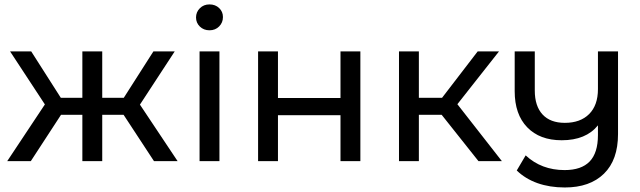

<svg xmlns="http://www.w3.org/2000/svg" viewBox="-20 -716 2842 853"><path d="M529 -206.1 664.2 0H769.1L601.7 -251.2L756.2 -487.6H661.5L529.9 -281.5H434.2V-487.6H345.9V-281.5H250.2L118.7 -487.6H24.8L179.4 -252.1L12 0H116.8L251.2 -206.1H345.9V0H434.2V-206.1Z M866.6 -487.6V0H954.9V-487.6ZM867.9 -598C879.3 -587 893.5 -581.4 910.7 -581.4C927.9 -581.4 942.2 -587.1 953.5 -598.5C964.8 -609.8 970.5 -623.8 970.5 -640.3C970.5 -656.3 964.8 -669.6 953.5 -680.3C942.2 -691.1 927.9 -696.4 910.7 -696.4C893.5 -696.4 879.3 -690.8 867.9 -679.4C856.6 -668.1 850.9 -654.4 850.9 -638.5C850.9 -622.5 856.6 -609 867.9 -598Z M1126.6 -487.6V0H1214.9V-204.2H1492.7V0H1581V-487.6H1492.7V-280.6H1214.9V-487.6Z M1942.1 -206.1 2105.8 0H2209.8L2012 -253L2196.9 -487.6H2102.2L1943.9 -281.5H1840.9V-487.6H1752.6V0H1840.9V-206.1Z M2725.7 -487.6H2636.5V-320.1C2636.5 -272.3 2623.4 -235.3 2597.4 -209.3C2571.3 -183.2 2535.3 -170.2 2489.3 -170.2C2446.3 -170.2 2413.4 -182.6 2390.4 -207.4C2367.4 -232.3 2355.9 -267.7 2355.9 -313.7V-487.6H2266.6V-310.9C2266.6 -242.2 2285.2 -188.7 2322.3 -150.4C2359.4 -112 2410.5 -92.9 2475.5 -92.9C2547.2 -92.9 2600.9 -115 2636.5 -159.1V-115.9C2636.5 -63.1 2624.2 -24 2599.7 1.4C2575.1 26.9 2538 39.6 2488.4 39.6C2419.7 39.6 2362 17.8 2315.4 -25.7L2275.8 41.4C2301 66 2331.7 84.7 2367.8 97.6C2404 110.4 2444.5 116.9 2489.3 116.9C2563.5 116.9 2621.5 96.5 2663.2 55.7C2704.9 14.9 2725.7 -43.8 2725.7 -120.5Z"/></svg>

Font: Montserrat Ace
Style: Regular
Weight: 500
Designer: Julieta Ulanovsky
Foundry: Julieta Ulanovsky
Version: Version 1